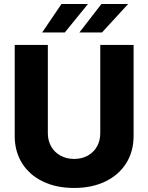

<svg xmlns="http://www.w3.org/2000/svg" viewBox="-20 -932 743 962"><path d="M649.4 -707V-251Q649.4 -172.9 612.1 -113.8Q574.7 -54.7 507.3 -22.5Q439.9 9.8 351.6 9.8Q262.7 9.8 195.3 -22.5Q127.9 -54.7 90.8 -113.8Q53.7 -172.9 53.7 -251V-707H219.7V-264.6Q219.7 -227.5 236.3 -198.2Q252.9 -168.9 283 -152.3Q313 -135.7 351.6 -135.7Q390.1 -135.7 419.9 -152.3Q449.7 -168.9 466.1 -198.2Q482.4 -227.5 482.4 -264.6V-707ZM488.3 -912.1H622.1L491.2 -769.5H377.9ZM288.1 -912.1H420.9L304.7 -769.5H191.4Z"/></svg>

Font: Pretendard Std ExtraBold
Style: Regular
Weight: 800
Designer: Base glyphs from Inter by Rasmus Andersson; Hangeul glyphs from Noto Sans CJK(Source Han Sans) by Jang Soo-young and Kan
Foundry: Kil Hyung-jin
Version: Version 1.309